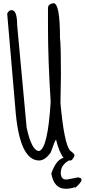

<svg xmlns="http://www.w3.org/2000/svg" viewBox="-20 -964 524 1186"><path d="M428.7 21.5H426.8Q422.9 24.4 418 27.3H406.2Q355.5 54.7 355.5 103.5V112.3Q360.4 144.5 385.7 144.5H395.5L461.9 131.8Q512.7 137.7 444.3 196.3L441.4 192.4Q415 202.1 385.7 202.1Q313.5 202.1 296.9 107.4Q327.1 21.5 373 10.7Q346.7 -18.6 326.2 -101.6Q320.3 -99.6 293 -21.5Q257.8 27.3 221.7 27.3Q97.7 27.3 74.2 -301.8L24.4 -879.9Q34.2 -901.4 51.8 -901.4Q85.9 -901.4 85.9 -809.6L144.5 -175.8Q175.8 -31.2 221.7 -31.2Q275.4 -45.9 293 -335.9Q276.4 -592.8 276.4 -799.8V-914.1Q276.4 -939.5 310.5 -944.3Q350.6 -944.3 350.6 -729.5Q356.4 -686.5 356.4 -504.9L353.5 -327.1Q376 -79.1 412.1 -34.2Q440.4 -14.6 440.4 -3.9Q435.5 11.7 426.8 20.5Z"/></svg>

Font: Sue Ellen Francisco 
Style: Regular
Weight: 400
Designer: Kimberly Geswein
Foundry: Kimberly Geswein
Version: Version 1.002 2007